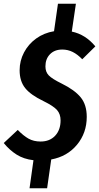

<svg xmlns="http://www.w3.org/2000/svg" viewBox="-44 -848 530 1027"><path d="M420 -223Q420 -137 368 -74Q316 -11 230 5L208 159H114L135 9Q83 3 45 -21Q7 -45 -24 -83L51 -153Q81 -122 108.5 -106.5Q136 -91 173 -91Q222 -91 251 -122Q280 -153 280 -204Q280 -238 261 -259.5Q242 -281 189 -307Q120 -340 90.5 -377Q61 -414 61 -472Q61 -523 84.5 -567.5Q108 -612 149.5 -642Q191 -672 245 -681L266 -828H362L340 -679Q413 -664 466 -600L396 -531Q371 -557 345 -570Q319 -583 289 -583Q248 -583 223.5 -558Q199 -533 199 -493Q199 -463 217 -444.5Q235 -426 286 -401Q355 -367 387.5 -327.5Q420 -288 420 -223Z"/></svg>

Font: Fira Sans Compressed SemiBold
Style: Italic
Weight: 600
Width: 1
Italic angle: -8°
Designer: bBox Type GmbH & Carrois Corporate GbR & Edenspiekermann AG
Foundry: bBox Type GmbH & Carrois Corporate GbR & Edenspiekermann AG
Version: Version 4.301